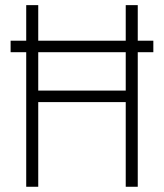

<svg xmlns="http://www.w3.org/2000/svg" viewBox="-20 -713 626 733"><path d="M20.5 -513.7V-557.6H80.1V-693.4H126V-557.6H460V-693.4H505.9V-557.6H565.4V-513.7H505.9V0H460V-323.2H126V0H80.1V-513.7ZM126 -367.2H460V-513.7H126Z"/></svg>

Font: Cascadia Code NF ExtraLight
Style: Regular
Weight: 200
Monospace: yes
Designer: Aaron Bell
Foundry: Saja Typeworks
Version: Version 2404.023; ttfautohint (v1.8.4)